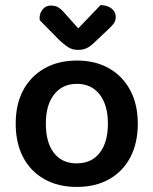

<svg xmlns="http://www.w3.org/2000/svg" viewBox="-20 -724 606 758"><path d="M524 -236Q524 -159 494.5 -103Q465 -47 411 -16.5Q357 14 283 14Q210 14 155.5 -16.5Q101 -47 71.5 -103Q42 -159 42 -236Q42 -313 72 -368.5Q102 -424 156.5 -454.5Q211 -485 284 -485Q356 -485 410 -454.5Q464 -424 494 -368Q524 -312 524 -236ZM283 -393Q227 -393 194 -351.5Q161 -310 161 -236Q161 -161 193 -120Q225 -79 283 -79Q341 -79 373.5 -120.5Q406 -162 406 -236Q406 -309 373.5 -351Q341 -393 283 -393ZM238 -669 289 -612 377 -704Q405 -703 421 -690Q437 -677 437 -657Q437 -642 428.5 -630.5Q420 -619 403 -604L347 -551Q334 -539 320 -533Q306 -527 289 -527Q277 -527 266 -530Q255 -533 244 -541Q233 -549 217 -563L137 -644Q135 -658 139.5 -671Q144 -684 154.5 -693Q165 -702 181 -702Q197 -702 209 -695.5Q221 -689 238 -669Z"/></svg>

Font: BalooTamma2SemiBold
Style: Regular
Weight: 600
Designer: Divya Kowshik, Shuchita Grover and Ek Type
Foundry: Ek Type
Version: Version 1.700